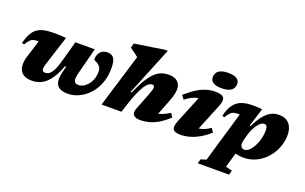

<svg xmlns="http://www.w3.org/2000/svg" viewBox="-104 -1227 3083 1940"><g transform="rotate(20 1437.5 -257.0)"><path d="M519 -500.5H727.5L655 -219.5Q650 -200.5 647.2 -184.2Q644.5 -168 644.5 -155.5Q644.5 -129.5 656.5 -117.2Q668.5 -105 695 -105Q714.5 -105 735 -113.5Q755.5 -122 774.2 -138.5Q793 -155 808.2 -178.8Q823.5 -202.5 832.2 -233Q841 -263.5 841 -300Q841 -332 828.5 -350Q816 -368 799.5 -377.8Q783 -387.5 770.2 -393.2Q757.5 -399 757.5 -405.5Q757.5 -449.5 783.5 -482.5Q809.5 -515.5 861.5 -515.5Q888.5 -515.5 908.5 -504Q928.5 -492.5 939.8 -463Q951 -433.5 951 -380.5Q951 -303 931.8 -240.5Q912.5 -178 879 -130.2Q845.5 -82.5 803.2 -50.2Q761 -18 714.5 -1.5Q668 15 622.5 15Q557 15 523 -11.5Q489 -38 489 -96Q489 -109 490.8 -124Q492.5 -139 496.5 -156.5L515.5 -237.5L502.5 -236Q476 -163.5 445.8 -115.2Q415.5 -67 382.2 -38.2Q349 -9.5 312.5 2.8Q276 15 236 15Q165 15 130.2 -18.8Q95.5 -52.5 95.5 -112Q95.5 -153 112 -204.5L168 -382Q166.5 -382 164.8 -382Q163 -382 160.5 -382Q131.5 -382 112.2 -377Q93 -372 76.8 -355Q60.5 -338 39.5 -302L14 -310Q30 -369 50.8 -408.5Q71.5 -448 102 -471.5Q132.5 -495 177.5 -505Q222.5 -515 287.5 -515Q314.5 -515 334 -514.2Q353.5 -513.5 372.2 -512.2Q391 -511 415 -508.5L313 -189Q308 -173 305.5 -160.5Q303 -148 303 -139Q303 -121 312 -113.8Q321 -106.5 338.5 -106.5Q360 -106.5 380.2 -121.2Q400.5 -136 420.5 -175Q440.5 -214 460 -286Z M1225 -88 1196.5 0H982.5L1157 -572.5Q1148.5 -580.5 1132 -592.8Q1115.5 -605 1097.2 -618Q1079 -631 1064.5 -641L1077.5 -690.5L1397 -739H1426.5L1214 -217L1228 -220.5Q1267 -310 1302.2 -367.5Q1337.5 -425 1371.8 -457.2Q1406 -489.5 1442.2 -502.5Q1478.5 -515.5 1520 -515.5Q1585 -515.5 1616.5 -484.2Q1648 -453 1648 -406Q1648 -383.5 1640.8 -350.8Q1633.5 -318 1614.5 -268.5L1527 -43.5L1472.5 -104Q1505 -101.5 1533.2 -104.8Q1561.5 -108 1594.2 -121Q1627 -134 1672.5 -161L1698.5 -120Q1642 -68 1591.5 -38.5Q1541 -9 1494 3Q1447 15 1400.5 15Q1351 15 1329.8 -8.8Q1308.5 -32.5 1326 -78L1396 -257Q1411 -296 1415.5 -313.2Q1420 -330.5 1420 -341.5Q1420 -352.5 1414.2 -358.8Q1408.5 -365 1395.5 -365Q1376 -365 1356.5 -350.5Q1337 -336 1316.5 -303.8Q1296 -271.5 1273.2 -218.5Q1250.5 -165.5 1225 -88Z M1765.5 -109 1906.5 -455 1950.5 -397.5Q1908.5 -399.5 1876.5 -394.2Q1844.5 -389 1813.8 -373.8Q1783 -358.5 1745 -329.5L1714 -370Q1776.5 -425 1828.8 -457Q1881 -489 1927.5 -502.2Q1974 -515.5 2018 -515.5Q2096 -515.5 2112.8 -485.2Q2129.5 -455 2103 -391.5L1961.5 -43.5L1909 -106.5Q1953 -103.5 1986 -107.5Q2019 -111.5 2048.2 -124.2Q2077.5 -137 2110 -159L2138 -117.5Q2082.5 -69.5 2030.2 -40.2Q1978 -11 1928.8 2Q1879.5 15 1832.5 15Q1772 15 1754.5 -12.2Q1737 -39.5 1765.5 -109ZM1944 -644Q1944 -671.5 1957 -692.8Q1970 -714 2000.2 -726.2Q2030.5 -738.5 2081 -738.5Q2140.5 -738.5 2170.2 -719Q2200 -699.5 2200 -663.5Q2200 -636 2186.8 -614.8Q2173.5 -593.5 2143.5 -581.2Q2113.5 -569 2062.5 -569Q2003 -569 1973.5 -588.5Q1944 -608 1944 -644Z M2457.5 -164Q2453 -146 2451.2 -135Q2449.5 -124 2449.5 -115.5Q2449.5 -91 2461.5 -77.5Q2473.5 -64 2494.5 -64Q2513.5 -64 2533 -78.2Q2552.5 -92.5 2570.2 -117.8Q2588 -143 2601.8 -175.8Q2615.5 -208.5 2623.5 -246Q2631.5 -283.5 2631.5 -322Q2631.5 -351 2623 -365Q2614.5 -379 2595 -379Q2581 -379 2566.2 -369.8Q2551.5 -360.5 2537.2 -343.8Q2523 -327 2510.2 -305.5Q2497.5 -284 2487 -259.2Q2476.5 -234.5 2469.5 -209ZM2347.5 -75H2447.5L2379 160.5L2449 178.5L2435 225.5H2099L2111.5 179L2170 160.5L2329.5 -383Q2326.5 -383.5 2324.5 -383.5Q2322.5 -383.5 2319.5 -383.5Q2288.5 -383.5 2268 -378.2Q2247.5 -373 2230.5 -356Q2213.5 -339 2191.5 -302.5L2168.5 -311Q2187.5 -390.5 2220.8 -434.8Q2254 -479 2303 -496.8Q2352 -514.5 2417.5 -514.5Q2452 -514.5 2474.2 -513.5Q2496.5 -512.5 2523.5 -509.5L2461 -310.5L2471.5 -309.5Q2507 -382.5 2542.8 -427.8Q2578.5 -473 2618.2 -494.2Q2658 -515.5 2705.5 -515.5Q2777.5 -515.5 2816.2 -471.5Q2855 -427.5 2855 -352.5Q2855 -295.5 2838 -241.2Q2821 -187 2789.8 -140.8Q2758.5 -94.5 2716 -59.5Q2673.5 -24.5 2622.2 -5Q2571 14.5 2514.5 14.5Q2444 14.5 2399.2 -7.5Q2354.5 -29.5 2347.5 -75Z"/></g></svg>

Font: Newsreader 9pt ExtraBold
Style: Italic
Weight: 800
Italic angle: -17°
Designer: Hugues Gentile
Foundry: Production Type
Version: Version 1.003